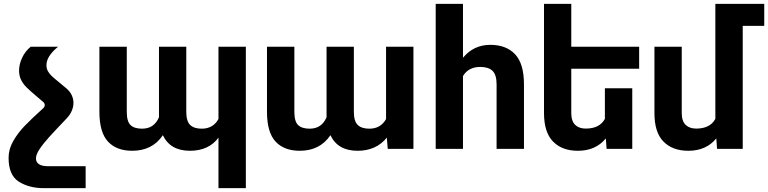

<svg xmlns="http://www.w3.org/2000/svg" viewBox="-20 -770 3973 993"><path d="M204.1 -210.9Q211.4 -217.8 211.4 -226.6Q211.4 -234.9 204.6 -241.7Q184.1 -259.8 165 -275.4Q133.3 -302.2 116.5 -319.1Q99.6 -335.9 89.1 -356.9Q78.6 -377.9 78.6 -404.8Q78.6 -437.5 94.5 -471.4Q110.4 -505.4 138.7 -528.3H280.3Q220.2 -479 220.2 -433.1Q220.2 -415.5 227.8 -401.9Q235.4 -388.2 247.8 -376.5Q260.3 -364.7 284.7 -345.2Q308.1 -326.2 326.2 -310.5Q342.8 -295.4 351.3 -276.9Q359.9 -258.3 359.9 -237.8Q359.9 -217.3 351.1 -196.8Q342.3 -176.3 326.2 -159.2Q264.6 -94.7 234.1 -61Q203.6 -27.3 184.8 1Q166 29.3 166 48.8Q166 69.3 181.9 79.3Q197.8 89.4 224.1 89.4H422.9V203.1H206.5Q130.9 203.1 77.6 169.7Q24.4 136.2 24.4 45.9Q24.4 1.5 48.6 -40.8Q72.8 -83 108.2 -119.6Q143.6 -156.2 204.1 -210.9Z M1109.9 -154.3V-528.3H1251.5V203.1H1109.9V-58.1Q1085.4 -24.4 1048.1 -7.3Q1010.7 9.8 962.4 9.8Q860.4 9.8 822.3 -70.8Q768.1 9.8 663.6 9.8Q583 9.8 538.8 -37.4Q494.6 -84.5 494.1 -189.5V-528.3H635.7V-191.4Q635.7 -141.6 655.3 -123Q674.8 -104.5 714.8 -104.5Q777.3 -104.5 802.2 -163.6V-528.3H943.4V-192.4Q943.4 -143.1 963.4 -123.8Q983.4 -104.5 1023.4 -104.5Q1082 -104.5 1109.9 -154.3Z M1976.6 -154.3V-528.3H2118.2V0H1985.4L1980.5 -58.1Q1925.8 9.8 1829.1 9.8Q1727.1 9.8 1689 -70.8Q1634.8 9.8 1530.3 9.8Q1449.7 9.8 1405.5 -37.4Q1361.3 -84.5 1360.8 -189.5V-528.3H1502.4V-191.4Q1502.4 -141.6 1522 -123Q1541.5 -104.5 1581.5 -104.5Q1644 -104.5 1668.9 -163.6V-528.3H1810.1V-192.4Q1810.1 -143.1 1830.1 -123.8Q1850.1 -104.5 1890.1 -104.5Q1948.7 -104.5 1976.6 -154.3Z M2374.5 -376.5V0H2233.4V-750H2374.5V-471.2Q2429.7 -538.1 2515.6 -538.1Q2597.7 -538.1 2643.6 -489.7Q2689.5 -441.4 2689.9 -335.4V0H2548.3V-334Q2548.3 -383.3 2527.3 -403.6Q2506.3 -423.8 2463.9 -423.8Q2402.3 -423.8 2374.5 -376.5Z M2934.6 -414.6V-185.5Q2934.6 -143.6 2954.6 -124.3Q2974.6 -105 3009.3 -105Q3081.5 -105 3108.4 -155.3V-313.5H3250V0H3117.2L3113.3 -54.2Q3061 9.8 2968.8 9.8Q2887.2 9.8 2840.6 -37.6Q2793.9 -85 2793.5 -184.6V-750H2934.6V-528.3H3285.6V-414.6Z M3932.6 -636.2H3821.3V0H3688.5L3684.6 -54.2Q3632.3 9.8 3540 9.8Q3458.5 9.8 3411.6 -37.6Q3364.7 -85 3364.7 -184.6V-528.3H3505.9V-185.5Q3505.9 -143.6 3525.9 -124.3Q3545.9 -105 3580.6 -105Q3652.8 -105 3679.7 -155.3V-750H3932.6Z"/></svg>

Font: Mardoto
Style: Bold
Weight: 700
Designer: Christian Robertson, Vahan Hovhannisyan
Foundry: Google
Version: Version 1.000